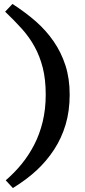

<svg xmlns="http://www.w3.org/2000/svg" viewBox="-20 -731 429 970"><path d="M9 180Q53 142 89 98Q125 54 152.5 1Q180 -52 195.5 -115.5Q211 -179 211 -253Q211 -330 196 -389Q181 -448 154 -496.5Q127 -545 90 -586Q53 -627 6 -672L43 -711Q111 -667 162 -622Q213 -577 251 -522Q289 -467 310.5 -401Q332 -335 332 -253Q332 -170 311.5 -101.5Q291 -33 253.5 24.5Q216 82 165.5 129Q115 176 45 219Z"/></svg>

Font: PT Serif Caption
Style: Semibold
Weight: 600
Designer: A.Korolkova, O.Umpeleva, V.Yefimov
Foundry: ParaType Ltd
Version: Version 1.00;May 2, 2020;FontCreator 12.0.0.2544 64-bit